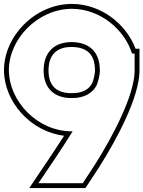

<svg xmlns="http://www.w3.org/2000/svg" viewBox="-74 -870 733 981"><path d="M613.8 -513.3V-510C613.8 -506.8 613.7 -503.5 613.5 -500.1C613 -486.1 611.3 -472.2 608.7 -458.4C583.4 -317.2 466 -108.7 376.5 24L348.9 66H122.3L208.6 -62C236.8 -104.3 267.6 -151.3 297.2 -199C296 -199 294.8 -199 293.7 -199C116.6 -199 -27.7 -352 -28.7 -511C-28.7 -670 117.7 -824 292.5 -825C436.3 -825 562.1 -720.8 600.7 -596H613.8ZM436.3 -510.5C436.1 -604.2 383.2 -654 292.5 -655C202.8 -655 149.9 -603 148.8 -511C148.8 -419 202.8 -368 293.7 -369C355.1 -369 399.3 -392.5 421 -436.9C429.8 -462 435.2 -484.5 436.1 -503.2C436.2 -505.6 436.2 -508.1 436.3 -510.5ZM638.8 -510 638.8 -621H618.5C570.6 -748.3 441.5 -850 292.4 -850C103.5 -848.9 -53.7 -684.5 -53.7 -510.9C-52.7 -349.1 82.6 -197.3 253.5 -176.4C230.4 -140.2 208.9 -107.5 187.8 -76L75.3 91H362.3L397.3 37.9C487.6 -96 606.7 -305.5 633.2 -453.9C636 -468.4 637.9 -484 638.5 -499C638.7 -502.7 638.8 -506.4 638.8 -510ZM411.3 -510.5C411.2 -508.4 411.2 -506 411.1 -504.3C410.5 -490 405.7 -469 398 -446.6C381 -413.3 348.3 -394 293.5 -394C214.5 -393.1 173.8 -431.9 173.8 -510.8C174.7 -590.5 215.3 -630 292.4 -630C371.1 -629.1 411.1 -591.7 411.3 -510.5Z"/></svg>

Font: Nordica Plus
Style: NordicaClassicBkExtOl
Weight: 900
Version: Version 1.01